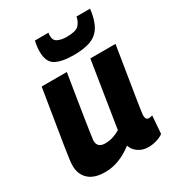

<svg xmlns="http://www.w3.org/2000/svg" viewBox="-186 -882 919 1004"><g transform="rotate(-30 274.0 -380.0)"><path d="M154 10Q89 10 55.5 -21Q22 -52 22 -104Q22 -120 25.5 -146Q29 -172 36.5 -220Q44 -268 57 -346Q70 -424 89 -544H241Q226 -451 216 -388.5Q206 -326 199.5 -284.5Q193 -243 189 -215.5Q185 -188 182 -165Q181 -120 229 -120Q253 -120 275.5 -127Q298 -134 320 -147L383 -544H535Q517 -431 505 -358Q493 -285 486.5 -243Q480 -201 477 -181Q474 -161 473.5 -155Q473 -149 473 -147Q473 -120 493 -120Q496 -120 501.5 -121Q507 -122 514 -124L506 -17Q488 -4 463.5 3Q439 10 416 10Q381 10 355.5 -7.5Q330 -25 321 -53Q279 -21 238 -5.5Q197 10 154 10ZM319 -602Q246 -602 208.5 -623Q171 -644 171 -707Q171 -736 179 -770H261Q259 -763 259 -758Q259 -753 259 -749Q259 -723 281 -713Q303 -703 334 -703Q387 -703 405.5 -721Q424 -739 430 -770H512Q504 -704 481.5 -667.5Q459 -631 419 -616.5Q379 -602 319 -602Z"/></g></svg>

Font: Georama
Style: Bold Italic
Weight: 700
Italic angle: -9°
Designer: Jean-Baptiste Levee
Foundry: Production Type
Version: Version 1.000